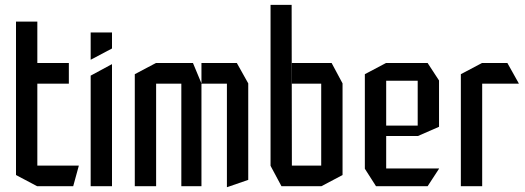

<svg xmlns="http://www.w3.org/2000/svg" viewBox="-20 -768 2167 792"><path d="M46 -423V-679H134V-508L47 -423ZM47 -423 134 -508H264V-423ZM133 0 46 -46V-423H134V0ZM134 0V-85H305V-84L282 0Z M354 0V-456L441 -503H442V0ZM354 -522V-634H442V-568L355 -522Z M536 0V-462L623 -508H624V0ZM728 0V-423H811V0ZM624 -423V-508H776L811 -424V-423ZM916 4V-423H1004V-26L917 4ZM811 -423V-508H957L1004 -424V-423Z M1096 -85V-748H1183L1184 -85ZM1141 0 1096 -84V-85H1305V0ZM1305 0V-423H1393V-46L1306 0ZM1184 -423V-508H1348L1393 -424V-423Z M1531 0 1485 -72V-73H1791V-72L1744 0ZM1485 -73V-462L1572 -508H1573V-73ZM1573 -207V-250H1703V-207ZM1573 -435V-508H1744L1791 -436V-435ZM1703 -207V-435H1791V-245L1704 -207Z M1881 0V-462L1968 -508H1969V0ZM1969 -423V-508H2073L2120 -424V-423Z"/></svg>

Font: Foldit
Style: Regular
Weight: 400
Version: Version 1.003